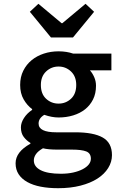

<svg xmlns="http://www.w3.org/2000/svg" viewBox="-20 -773 640 1010"><path d="M286 217Q235 217 194 209Q153 201 123.5 184.5Q94 168 78 143.5Q62 119 62 86Q62 26 140 -17V-21Q120 -33 105 -52.5Q90 -72 90 -103Q90 -127 106 -152Q122 -177 149 -195V-199Q123 -218 104.5 -250Q86 -282 86 -326Q86 -368 102.5 -401Q119 -434 146.5 -456.5Q174 -479 210.5 -491Q247 -503 288 -503Q330 -503 365 -491H566V-403H453Q466 -389 475.5 -367.5Q485 -346 485 -322Q485 -281 469.5 -250Q454 -219 427.5 -198Q401 -177 365 -166Q329 -155 288 -155Q253 -155 213 -169Q183 -151 183 -123Q183 -77 276 -77H376Q472 -77 520.5 -49.5Q569 -22 569 43Q569 79 549 111Q529 143 492.5 166.5Q456 190 403.5 203.5Q351 217 286 217ZM288 -228Q326 -228 353.5 -253.5Q381 -279 381 -326Q381 -371 353.5 -397Q326 -423 288 -423Q250 -423 222.5 -397Q195 -371 195 -326Q195 -279 222.5 -253.5Q250 -228 288 -228ZM300 141Q336 141 365 134.5Q394 128 415 117Q436 106 447 92Q458 78 458 62Q458 33 433.5 23.5Q409 14 359 14H281Q234 14 206 7Q180 22 169 38Q158 54 158 71Q158 104 194.5 122.5Q231 141 300 141ZM248 -576 137 -711 182 -753 304 -651H308L430 -753L475 -711L364 -576Z"/></svg>

Font: Source Code Pro Semibold
Style: Regular
Weight: 600
Monospace: yes
Designer: Paul D. Hunt, Teo Tuominen
Foundry: Adobe Systems Incorporated
Version: Version 2.030;PS 1.000;hotconv 16.6.51;makeotf.lib2.5.65220